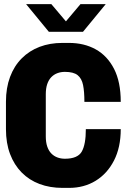

<svg xmlns="http://www.w3.org/2000/svg" viewBox="-20 -905 640 935"><path d="M285 10Q223 10 172.5 -9Q122 -28 85.5 -65Q49 -102 29 -155Q9 -208 9 -276V-410Q9 -477 29 -530.5Q49 -584 86 -621Q123 -658 173 -677Q223 -696 284 -696H316Q390 -696 446.5 -664.5Q503 -633 535.5 -569.5Q568 -506 568 -409H391Q391 -459 384.5 -491Q378 -523 358 -539Q338 -555 296 -555Q276 -555 259 -548.5Q242 -542 229.5 -529Q217 -516 210 -495.5Q203 -475 203 -446V-241Q203 -212 210 -191.5Q217 -171 229.5 -158Q242 -145 259 -138.5Q276 -132 296 -132Q358 -132 378 -166.5Q398 -201 398 -276H568Q568 -187 535 -123Q502 -59 445.5 -24.5Q389 10 316 10ZM218 -750 107 -885H230L317 -782H285L372 -885H495L384 -750Z"/></svg>

Font: Chivo Mono ExtraBold
Style: Regular
Weight: 800
Monospace: yes
Designer: Hector Gatti
Foundry: Omnibus-Type
Version: Version 1.008